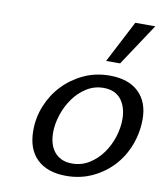

<svg xmlns="http://www.w3.org/2000/svg" viewBox="-88 -862 806 946"><g transform="rotate(10 315.0 -389.0)"><path d="M109 -181Q109 -245 133 -304.5Q157 -364 200.5 -410Q244 -456 303.5 -484Q363 -512 434 -512Q528 -512 579 -463Q630 -414 630 -328Q630 -261 606.5 -199Q583 -137 540 -90.5Q497 -44 437.5 -16Q378 12 307 12Q213 12 161 -37.5Q109 -87 109 -181ZM207 -187Q207 -159 214 -134.5Q221 -110 235.5 -92Q250 -74 272 -63.5Q294 -53 325 -53Q372 -53 410.5 -77Q449 -101 476 -138.5Q503 -176 517.5 -221.5Q532 -267 532 -310Q532 -339 525 -363.5Q518 -388 504 -407Q490 -426 467.5 -436.5Q445 -447 415 -447Q368 -447 329.5 -422.5Q291 -398 264 -360Q237 -322 222 -276Q207 -230 207 -187ZM473 -580H403L512 -790H612Z"/></g></svg>

Font: Perun
Style: Italic
Weight: 400
Italic angle: -12°
Foundry: Copyright (c) Stefan Peev, Context Ltd, 2016
Version: Version 1.027